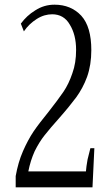

<svg xmlns="http://www.w3.org/2000/svg" viewBox="-20 -800 445 820"><path d="M47 -48C47 -48 47 0 47 0C47 0 375 0 375 0C375 0 383 -167 383 -167C383 -167 366 -167 366 -167C363 -156 359 -140 354 -119C350 -97 348 -81 347 -68C347 -68 101 -68 101 -68C107 -99 116 -127 128 -154C141 -180 155 -203 171 -223C187 -243 207 -267 234 -297C264 -331 288 -361 306 -385C324 -410 340 -439 352 -472C364 -506 370 -544 370 -586C370 -652 356 -701 327 -733C298 -764 260 -780 213 -780C183 -780 156 -772 131 -756C106 -741 85 -721 69 -699C69 -699 82 -666 82 -666C97 -688 115 -705 137 -719C159 -733 181 -739 203 -739C235 -739 261 -725 278 -695C296 -666 305 -630 305 -587C305 -550 300 -517 289 -487C279 -457 266 -430 251 -408C235 -385 214 -356 187 -322C161 -290 140 -263 123 -238C107 -214 92 -186 78 -154C64 -122 54 -87 47 -48Z"/></svg>

Font: BUSH 25 TRIRONG 0515 A
Style: Regular
Weight: 400
Designer: Katatrad Team
Foundry: CadsonDemak